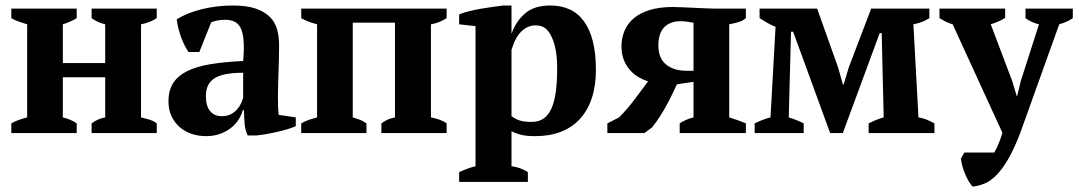

<svg xmlns="http://www.w3.org/2000/svg" viewBox="-20 -488 3957 704"><path d="M261.2 0H21.5V-35.6Q34.2 -43 48.6 -48.1Q63 -53.2 79.6 -57.6V-398.9Q63 -403.8 48.6 -408.9Q34.2 -414.1 21.5 -421.4V-456.5H261.2V-421.4Q240.2 -408.2 210.4 -398.9V-256.8H365.7V-398.9Q338.9 -404.8 315.9 -421.4V-456.5H554.7V-421.4Q542.5 -413.6 528.8 -408Q515.1 -402.3 497.1 -398.9V-57.6Q513.7 -53.7 528.1 -49.3Q542.5 -44.9 554.7 -35.6V0H315.9V-35.6Q339.4 -53.2 365.7 -57.6V-204.6H210.4V-57.6Q241.7 -49.8 261.2 -35.6Z M999 -132.3Q999 -112.3 999.5 -97.7Q1000 -83 1001.5 -66.9L1064.5 -57.6V-25.4Q1052.7 -20 1034.4 -14.4Q1016.1 -8.8 995.6 -4.2Q975.1 0.5 954.8 3.9Q934.6 7.3 919.4 8.8H888.2Q883.3 -2 880.6 -12.2Q877.9 -22.5 877 -32.7Q876 -43.5 875.5 -56.2Q875 -68.8 874.5 -84H870.1Q865.7 -66.4 854.7 -49.3Q843.8 -32.2 826.7 -18.8Q809.6 -5.4 786.6 2.9Q763.7 11.2 735.8 11.2Q706.1 11.2 680.9 2.2Q655.8 -6.8 637.2 -23.4Q618.7 -40 608.2 -63.5Q597.7 -86.9 597.7 -116.2Q597.7 -156.7 615.2 -183.8Q632.8 -210.9 667.5 -227.8Q702.1 -244.6 753.2 -252.9Q804.2 -261.2 871.6 -264.2Q878.9 -342.8 865.2 -378.9Q852.1 -415.5 805.7 -415.5Q777.3 -415.5 754.4 -406.2L710.9 -297.4H670.9Q663.6 -308.1 656.5 -322.3Q649.4 -336.4 643.8 -352.1Q638.2 -367.7 634 -384.3Q629.9 -400.9 627.9 -416.5Q661.6 -439.5 717.3 -453.6Q772.9 -467.8 833.5 -467.8Q885.3 -467.8 918.2 -456.3Q951.2 -444.8 970.2 -425.3Q989.3 -405.8 996.3 -379.2Q1003.4 -352.5 1003.4 -322.8Q1003.4 -294.9 1002.7 -270.5Q1002 -246.1 1001.2 -223.1Q1000.5 -200.2 999.8 -178Q999 -155.8 999 -132.3ZM793.5 -62Q812.5 -62 826.2 -69.1Q839.8 -76.2 849.1 -86.7Q858.4 -97.2 863.8 -108.9Q869.1 -120.6 871.6 -129.9V-221.2Q798.8 -221.2 766.8 -201.2Q734.9 -181.2 734.9 -135.3Q734.9 -100.1 750 -81.1Q765.1 -62 793.5 -62Z M1323.7 0H1084.5V-35.6Q1102.1 -45.4 1115.5 -49.6Q1128.9 -53.7 1142.6 -57.6V-398.9Q1123.5 -403.8 1109.1 -409.7Q1094.7 -415.5 1084.5 -421.4V-456.5H1617.7V-421.4Q1606.4 -414.1 1592.5 -408.2Q1578.6 -402.3 1560.1 -398.9V-57.6Q1575.7 -54.7 1591.1 -49.3Q1606.4 -43.9 1617.7 -35.6V0H1378.4V-35.6Q1387.2 -42 1397.7 -47.6Q1408.2 -53.2 1428.2 -57.6V-404.8H1273.4V-57.6Q1292 -52.2 1303 -47.4Q1314 -42.5 1323.7 -35.6Z M1915.5 179.2H1663.6V143.1Q1696.3 127.9 1723.6 121.6V-392.1L1663.6 -398.9V-435.1Q1678.2 -441.4 1699.7 -446.8Q1721.2 -452.1 1744.1 -456.1Q1767.1 -460 1788.3 -462.9Q1809.6 -465.8 1824.2 -467.8H1855.5V-365.2H1856Q1871.1 -408.7 1904.8 -438.5Q1938.5 -467.8 1998 -467.8Q2038.1 -467.8 2069.1 -453.4Q2100.1 -439 2121.3 -409.7Q2142.6 -380.4 2153.8 -336.2Q2165 -292 2165 -231.9Q2165 -173.8 2150.1 -128.7Q2135.3 -83.5 2106.7 -52.2Q2078.1 -21 2036.9 -4.9Q1995.6 11.2 1942.4 11.2Q1911.1 11.2 1893.1 6.8Q1884.3 4.9 1874.8 1.5Q1865.2 -2 1855.5 -6.8V121.6Q1869.6 123 1884.3 127.9Q1898.9 132.8 1915.5 143.1ZM1943.4 -395Q1915.5 -395 1892.6 -373.5Q1869.6 -352.1 1855.5 -305.2V-62Q1869.6 -51.3 1886.2 -46.1Q1902.8 -41 1929.2 -41Q1955.6 -41 1973.4 -53.5Q1991.2 -65.9 2002.2 -90.8Q2013.2 -115.7 2018.1 -152.6Q2022.9 -189.5 2022.9 -237.8Q2022.9 -274.9 2017.8 -303.2Q2012.7 -331.5 2002.9 -352.1Q1993.7 -372.6 1980.2 -383.8Q1966.8 -395 1943.4 -395Z M2258.8 -317.9Q2258.8 -348.6 2269.8 -375Q2280.8 -401.4 2303.7 -420.9Q2326.7 -440.4 2362.5 -451.4Q2398.4 -462.4 2447.8 -462.4Q2458.5 -462.4 2479 -461.4Q2499.5 -460.4 2522.5 -459.5Q2545.4 -458.5 2566.7 -457.5Q2587.9 -456.5 2599.6 -456.5H2714.8V-421.4Q2710.4 -418 2705.6 -414.8Q2700.7 -411.6 2693.6 -408.9Q2686.5 -406.2 2676.8 -403.8Q2667 -401.4 2653.8 -398.9V-57.6Q2670.9 -52.2 2686 -46.9Q2701.2 -41.5 2714.8 -35.6V0H2472.2V-35.6Q2494.1 -50.3 2522.9 -57.6V-188L2461.9 -178.7Q2454.6 -163.1 2445.8 -144.5Q2437 -126 2426 -105.7Q2415 -85.4 2401.4 -63.7Q2387.7 -42 2371.1 -21L2342.8 0H2207V-35.6L2250 -57.6Q2280.8 -88.4 2309.1 -126.5L2356.4 -189.9Q2339.4 -194.8 2322 -204.8Q2304.7 -214.8 2290.5 -230.5Q2276.4 -246.1 2267.6 -267.8Q2258.8 -289.6 2258.8 -317.9ZM2522.9 -404.8Q2513.2 -406.2 2501 -408.2Q2488.8 -410.2 2477.5 -410.2Q2437.5 -410.6 2415.8 -388.4Q2394 -366.2 2394 -320.8Q2394 -300.3 2400.1 -283.2Q2406.2 -266.1 2419.2 -254.2Q2432.1 -242.2 2451.7 -235.4Q2471.2 -228.5 2497.6 -228.5H2522.9Z M2926.8 0H2747.1V-35.6Q2762.2 -43 2776.1 -48.3Q2790 -53.7 2805.2 -57.6L2823.7 -389.6Q2804.2 -397.5 2790.8 -405.8Q2777.3 -414.1 2765.1 -421.4V-456.5H2976.1L3053.2 -240.2L3070.8 -177.7H3073.2L3092.3 -241.2L3174.3 -456.5H3387.7V-421.4Q3376.5 -414.1 3362.5 -408.4Q3348.6 -402.8 3329.1 -398.9L3347.7 -57.6Q3363.3 -55.2 3377.2 -49.6Q3391.1 -43.9 3406.2 -35.6V0H3165V-35.6Q3174.3 -40 3187 -45.9Q3199.7 -51.8 3220.2 -57.6L3212.9 -366.7H3205.6L3070.3 0H3023.9L2888.2 -371.6H2880.4L2872.1 -57.6Q2904.3 -47.4 2926.8 -35.6Z M3473.1 -398.9Q3459.5 -402.8 3448.2 -408.4Q3437 -414.1 3424.8 -421.4V-456.5H3665.5V-422.4Q3645.5 -409.2 3612.8 -398.9L3691.9 -189.5L3708 -135.7H3709.5L3722.7 -190.4L3789.6 -398.9Q3762.7 -404.8 3740.2 -421.4V-456.5H3913.6V-421.4Q3903.8 -414.6 3892.1 -409.2Q3880.4 -403.8 3863.8 -398.9L3720.7 0Q3698.2 58.6 3676.5 95.7Q3654.8 132.8 3633.5 154.3Q3612.3 175.8 3590.6 184.8Q3568.8 193.8 3546.4 196.3Q3540 189.9 3532.7 178Q3525.4 166 3519.3 151.4Q3513.2 136.7 3508.8 121.3Q3504.4 106 3503.4 93.3L3516.1 71.3H3625.5Q3629.4 64.9 3632.8 58.1Q3636.2 51.3 3639.2 43.9Q3642.6 36.6 3647 24.9Q3651.4 13.2 3655.3 -1.5Z"/></svg>

Font: PT Astra Serif
Style: Bold
Weight: 700
Designer: A.Korolkova, I. Chaeva
Foundry: ParaType Ltd
Version: Version 1.002